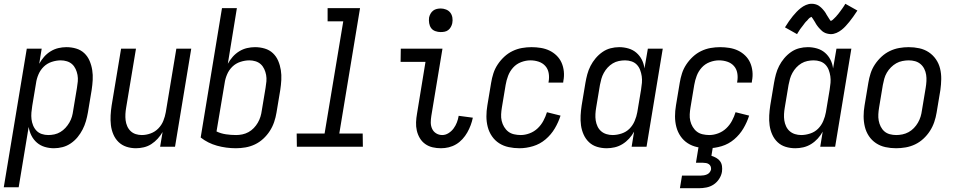

<svg xmlns="http://www.w3.org/2000/svg" viewBox="-48 -778 5068 1018"><path d="M-28 215 94 -520H173L160 -440Q171 -460 186 -477Q201 -494 220.5 -506Q240 -518 261.5 -523Q283 -528 304 -528Q331 -528 356 -520.5Q381 -513 399 -496Q417 -479 427 -455.5Q437 -432 441 -406.5Q445 -381 443.5 -354Q442 -327 438 -301L418 -181Q414 -158 407.5 -135.5Q401 -113 390 -91.5Q379 -70 363.5 -51Q348 -32 327.5 -18Q307 -4 284 2Q261 8 238 8Q213 8 189.5 1Q166 -6 148 -21.5Q130 -37 119 -58.5Q108 -80 104 -105L51 215ZM208 -62Q224 -62 240.5 -65.5Q257 -69 272 -78Q287 -87 299 -100Q311 -113 320 -128.5Q329 -144 333.5 -160Q338 -176 340 -192L360 -312Q363 -329 364.5 -346.5Q366 -364 363 -380.5Q360 -397 353 -412Q346 -427 334.5 -437.5Q323 -448 307 -453Q291 -458 274 -458Q251 -458 226.5 -450Q202 -442 184 -424.5Q166 -407 156 -383.5Q146 -360 143 -337L123 -217Q120 -199 118.5 -181Q117 -163 119 -146Q121 -129 127.5 -113Q134 -97 145.5 -85Q157 -73 173.5 -67.5Q190 -62 208 -62Z M673 8Q646 8 622 0Q598 -8 580.5 -25Q563 -42 553 -65.5Q543 -89 540 -114.5Q537 -140 538.5 -166.5Q540 -193 544 -219L594 -520H673L621 -208Q618 -191 617 -174Q616 -157 618 -140.5Q620 -124 626.5 -109Q633 -94 644.5 -83Q656 -72 671.5 -67Q687 -62 704 -62Q727 -62 750.5 -70.5Q774 -79 791.5 -97Q809 -115 818 -137.5Q827 -160 831 -183L887 -520H966L880 0H801L814 -78Q803 -59 788 -42.5Q773 -26 754.5 -14Q736 -2 714.5 3Q693 8 673 8Z M1203 8Q1151 8 1102.5 -5.5Q1054 -19 1016 -49L1129 -735H1208L1160 -440Q1171 -460 1186 -477Q1201 -494 1220.5 -506Q1240 -518 1261.5 -523Q1283 -528 1304 -528Q1331 -528 1356 -520.5Q1381 -513 1399 -496Q1417 -479 1427 -455.5Q1437 -432 1441 -406.5Q1445 -381 1443.5 -354Q1442 -327 1438 -301L1418 -181Q1414 -156 1405.5 -131Q1397 -106 1382.5 -83.5Q1368 -61 1348 -42.5Q1328 -24 1304 -12.5Q1280 -1 1254 3.5Q1228 8 1203 8ZM1204 -62Q1220 -62 1237 -65.5Q1254 -69 1269.5 -77.5Q1285 -86 1297.5 -99Q1310 -112 1319 -127.5Q1328 -143 1333 -159.5Q1338 -176 1340 -192L1360 -312Q1363 -329 1364.5 -346.5Q1366 -364 1363 -380.5Q1360 -397 1353 -412Q1346 -427 1334.5 -437.5Q1323 -448 1307 -453Q1291 -458 1274 -458Q1251 -458 1226.5 -450Q1202 -442 1184 -424.5Q1166 -407 1156 -383.5Q1146 -360 1143 -337L1100 -81Q1123 -70 1149.5 -66Q1176 -62 1204 -62Z M1876 0H1526L1525 -70H1673L1772 -665H1689V-735H1861L1751 -70H1875Z M2290 8Q2267 8 2245.5 3Q2224 -2 2206.5 -14.5Q2189 -27 2178 -45.5Q2167 -64 2162 -85.5Q2157 -107 2158 -130Q2159 -153 2163 -175L2208 -450H2076L2077 -520H2298L2239 -164Q2236 -146 2236 -128.5Q2236 -111 2243 -95.5Q2250 -80 2264.5 -71Q2279 -62 2297 -62Q2314 -62 2330 -72Q2346 -82 2357 -97Q2368 -112 2374.5 -129Q2381 -146 2384 -164L2459 -154Q2455 -134 2447.5 -114Q2440 -94 2429.5 -75.5Q2419 -57 2404 -40.5Q2389 -24 2370.5 -13Q2352 -2 2331.5 3Q2311 8 2290 8ZM2288 -608Q2274 -608 2260 -613Q2246 -618 2238 -629Q2230 -640 2227.5 -655Q2225 -670 2227 -685Q2229 -695 2234.5 -705Q2240 -715 2248.5 -721.5Q2257 -728 2267.5 -730.5Q2278 -733 2289 -733Q2303 -733 2317 -727.5Q2331 -722 2339.5 -711Q2348 -700 2350.5 -685Q2353 -670 2350 -655Q2348 -645 2342.5 -635Q2337 -625 2328.5 -618.5Q2320 -612 2309.5 -610Q2299 -608 2288 -608Z M2707 8Q2677 8 2649 2Q2621 -4 2598.5 -18.5Q2576 -33 2560.5 -55.5Q2545 -78 2538 -105Q2531 -132 2531 -161Q2531 -190 2536 -219L2556 -339Q2560 -364 2568 -389Q2576 -414 2591 -436.5Q2606 -459 2626 -477.5Q2646 -496 2670 -507.5Q2694 -519 2719.5 -523.5Q2745 -528 2770 -528Q2795 -528 2819.5 -524Q2844 -520 2865 -510Q2886 -500 2903 -483.5Q2920 -467 2929.5 -445.5Q2939 -424 2941.5 -399Q2944 -374 2939 -349L2938 -340H2860L2861 -346Q2865 -369 2861 -391Q2857 -413 2843 -428.5Q2829 -444 2808 -451Q2787 -458 2764 -458Q2740 -458 2715 -448.5Q2690 -439 2672.5 -419.5Q2655 -400 2646 -376Q2637 -352 2633 -328L2613 -208Q2610 -190 2609 -172Q2608 -154 2612 -137Q2616 -120 2625 -105Q2634 -90 2647 -80Q2660 -70 2677.5 -66Q2695 -62 2713 -62Q2736 -62 2760 -71Q2784 -80 2802.5 -97.5Q2821 -115 2833 -137.5Q2845 -160 2852 -183L2924 -165Q2913 -130 2893.5 -97Q2874 -64 2844.5 -39Q2815 -14 2778.5 -3Q2742 8 2707 8Z M3169 8Q3142 8 3117.5 0.5Q3093 -7 3075 -24Q3057 -41 3046.5 -64.5Q3036 -88 3032.5 -113.5Q3029 -139 3030.5 -166Q3032 -193 3036 -219L3056 -339Q3060 -362 3066 -384.5Q3072 -407 3083 -428.5Q3094 -450 3110 -469Q3126 -488 3146 -502Q3166 -516 3189 -522Q3212 -528 3235 -528Q3260 -528 3284 -521Q3308 -514 3326 -498.5Q3344 -483 3355 -461.5Q3366 -440 3369 -415L3387 -520H3466L3380 0H3301L3314 -80Q3303 -60 3287.5 -43Q3272 -26 3252.5 -14Q3233 -2 3211.5 3Q3190 8 3169 8ZM3200 -62Q3223 -62 3247.5 -70Q3272 -78 3289.5 -95.5Q3307 -113 3317 -136.5Q3327 -160 3331 -183L3351 -303Q3354 -321 3355.5 -339Q3357 -357 3354.5 -374Q3352 -391 3346 -407Q3340 -423 3328.5 -435Q3317 -447 3300.5 -452.5Q3284 -458 3266 -458Q3250 -458 3233 -454.5Q3216 -451 3201 -442Q3186 -433 3174 -420Q3162 -407 3153.5 -391.5Q3145 -376 3140.5 -360Q3136 -344 3133 -328L3113 -208Q3110 -191 3109 -173.5Q3108 -156 3110.5 -139.5Q3113 -123 3120 -108Q3127 -93 3139 -82.5Q3151 -72 3167 -67Q3183 -62 3200 -62Z M3707 8Q3677 8 3649 2Q3621 -4 3598.5 -18.5Q3576 -33 3560.5 -55.5Q3545 -78 3538 -105Q3531 -132 3531 -161Q3531 -190 3536 -219L3556 -339Q3560 -364 3568 -389Q3576 -414 3591 -436.5Q3606 -459 3626 -477.5Q3646 -496 3670 -507.5Q3694 -519 3719.5 -523.5Q3745 -528 3770 -528Q3795 -528 3819.5 -524Q3844 -520 3865 -510Q3886 -500 3903 -483.5Q3920 -467 3929.5 -445.5Q3939 -424 3941.5 -399Q3944 -374 3939 -349L3938 -340H3860L3861 -346Q3865 -369 3861 -391Q3857 -413 3843 -428.5Q3829 -444 3808 -451Q3787 -458 3764 -458Q3740 -458 3715 -448.5Q3690 -439 3672.5 -419.5Q3655 -400 3646 -376Q3637 -352 3633 -328L3613 -208Q3610 -190 3609 -172Q3608 -154 3612 -137Q3616 -120 3625 -105Q3634 -90 3647 -80Q3660 -70 3677.5 -66Q3695 -62 3713 -62Q3736 -62 3760 -71Q3784 -80 3802.5 -97.5Q3821 -115 3833 -137.5Q3845 -160 3852 -183L3924 -165Q3913 -130 3893.5 -97Q3874 -64 3844.5 -39Q3815 -14 3778.5 -3Q3742 8 3707 8ZM3557 220 3568 153H3668Q3676 153 3684.5 151.5Q3693 150 3701 146.5Q3709 143 3714.5 136Q3720 129 3722 121Q3723 112 3720 104.5Q3717 97 3710.5 92.5Q3704 88 3696 86.5Q3688 85 3680 85H3642L3666 -62H3742L3724 48Q3737 52 3749.5 59Q3762 66 3770 77Q3778 88 3780 102.5Q3782 117 3780 132Q3777 152 3765 170.5Q3753 189 3735.5 200.5Q3718 212 3697.5 216Q3677 220 3657 220Z M4169 8Q4142 8 4117.5 0.5Q4093 -7 4075 -24Q4057 -41 4046.5 -64.5Q4036 -88 4032.5 -113.5Q4029 -139 4030.5 -166Q4032 -193 4036 -219L4056 -339Q4060 -362 4066 -384.5Q4072 -407 4083 -428.5Q4094 -450 4110 -469Q4126 -488 4146 -502Q4166 -516 4189 -522Q4212 -528 4235 -528Q4260 -528 4284 -521Q4308 -514 4326 -498.5Q4344 -483 4355 -461.5Q4366 -440 4369 -415L4387 -520H4466L4380 0H4301L4314 -80Q4303 -60 4287.5 -43Q4272 -26 4252.5 -14Q4233 -2 4211.5 3Q4190 8 4169 8ZM4200 -62Q4223 -62 4247.5 -70Q4272 -78 4289.5 -95.5Q4307 -113 4317 -136.5Q4327 -160 4331 -183L4351 -303Q4354 -321 4355.5 -339Q4357 -357 4354.5 -374Q4352 -391 4346 -407Q4340 -423 4328.5 -435Q4317 -447 4300.5 -452.5Q4284 -458 4266 -458Q4250 -458 4233 -454.5Q4216 -451 4201 -442Q4186 -433 4174 -420Q4162 -407 4153.5 -391.5Q4145 -376 4140.5 -360Q4136 -344 4133 -328L4113 -208Q4110 -191 4109 -173.5Q4108 -156 4110.5 -139.5Q4113 -123 4120 -108Q4127 -93 4139 -82.5Q4151 -72 4167 -67Q4183 -62 4200 -62ZM4178 -597 4114 -633Q4125 -651 4135.5 -666Q4146 -681 4156 -693Q4166 -705 4175.5 -715Q4185 -725 4197.5 -735Q4210 -745 4225 -751.5Q4240 -758 4255 -758Q4260 -758 4265 -757.5Q4270 -757 4275 -755.5Q4280 -754 4284 -752.5Q4288 -751 4292 -748.5Q4296 -746 4299.5 -743Q4303 -740 4306 -737.5Q4309 -735 4312.5 -731Q4316 -727 4319 -723.5Q4322 -720 4325 -716Q4328 -712 4330 -708.5Q4332 -705 4333.5 -702Q4335 -699 4338.5 -694Q4342 -689 4344.5 -684.5Q4347 -680 4349.5 -676.5Q4352 -673 4355 -669L4359 -665V-664L4355 -665L4359 -668Q4364 -670 4366.5 -672.5Q4369 -675 4372.5 -678Q4376 -681 4377.5 -683Q4379 -685 4381.5 -687Q4384 -689 4385.5 -691Q4387 -693 4389 -695.5Q4391 -698 4393.5 -700.5Q4396 -703 4398 -706Q4400 -709 4402.5 -712Q4405 -715 4407.5 -718.5Q4410 -722 4412.5 -725.5Q4415 -729 4418 -733Q4421 -737 4423.5 -741Q4426 -745 4429 -749.5Q4432 -754 4434 -758L4498 -722Q4486 -704 4475.5 -689Q4465 -674 4455 -662Q4445 -650 4436 -640Q4427 -630 4414.5 -620Q4402 -610 4387 -603.5Q4372 -597 4357 -597Q4352 -597 4347 -598Q4342 -599 4337 -600Q4332 -601 4328 -603Q4324 -605 4320 -607Q4316 -609 4312.5 -612Q4309 -615 4306 -618Q4303 -621 4299.5 -624.5Q4296 -628 4293 -631.5Q4290 -635 4287 -639Q4284 -643 4281.5 -646.5Q4279 -650 4277.5 -653Q4276 -656 4273 -661Q4270 -666 4267 -670.5Q4264 -675 4262 -678.5Q4260 -682 4256.5 -686Q4253 -690 4253 -691L4257 -690L4253 -688Q4248 -686 4245 -683.5Q4242 -681 4238.5 -677.5Q4235 -674 4234 -672Q4233 -670 4230.5 -668Q4228 -666 4226 -664Q4224 -662 4222 -659.5Q4220 -657 4218 -654.5Q4216 -652 4214 -649Q4212 -646 4209.5 -643Q4207 -640 4204.5 -636.5Q4202 -633 4199 -629.5Q4196 -626 4193.5 -622Q4191 -618 4188.5 -614Q4186 -610 4183 -605.5Q4180 -601 4178 -597Z M4703 8Q4674 8 4646.5 2Q4619 -4 4596.5 -19Q4574 -34 4559 -56.5Q4544 -79 4537.5 -106Q4531 -133 4531 -161.5Q4531 -190 4536 -219L4556 -339Q4560 -364 4568 -389Q4576 -414 4591 -436.5Q4606 -459 4626 -477.5Q4646 -496 4670 -507.5Q4694 -519 4719.5 -523.5Q4745 -528 4770 -528Q4799 -528 4826.5 -522Q4854 -516 4876.5 -501Q4899 -486 4914.5 -463.5Q4930 -441 4936.5 -414Q4943 -387 4942.5 -358.5Q4942 -330 4938 -301L4918 -181Q4914 -156 4905.5 -131Q4897 -106 4882.5 -83.5Q4868 -61 4848 -42.5Q4828 -24 4804 -12.5Q4780 -1 4754 3.5Q4728 8 4703 8ZM4704 -62Q4720 -62 4737 -65.5Q4754 -69 4769.5 -77.5Q4785 -86 4797.5 -99Q4810 -112 4819 -127.5Q4828 -143 4833 -159.5Q4838 -176 4840 -192L4860 -312Q4863 -330 4864 -347.5Q4865 -365 4862.5 -381.5Q4860 -398 4852.5 -413Q4845 -428 4832.5 -438.5Q4820 -449 4804 -453.5Q4788 -458 4770 -458Q4754 -458 4736.5 -454.5Q4719 -451 4704 -442.5Q4689 -434 4676 -421Q4663 -408 4654 -392.5Q4645 -377 4640.5 -360.5Q4636 -344 4633 -328L4613 -208Q4610 -190 4609 -172.5Q4608 -155 4611 -138.5Q4614 -122 4621.5 -107Q4629 -92 4641 -81.5Q4653 -71 4669.5 -66.5Q4686 -62 4704 -62Z"/></svg>

Font: Iosevka Custom
Style: Italic
Weight: 400
Italic angle: -9°
Monospace: yes
Designer: Belleve Invis
Foundry: Belleve Invis
Version: Version 30.3.3; ttfautohint (v1.8.3)